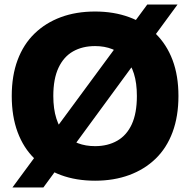

<svg xmlns="http://www.w3.org/2000/svg" viewBox="-20 -790 842 850"><path d="M401 10Q317 10 249.5 -15Q182 -40 133 -87.5Q84 -135 58 -205Q32 -275 32 -365Q32 -455 58 -524.5Q84 -594 133 -641.5Q182 -689 249.5 -714Q317 -739 401 -739Q484 -739 552 -714Q620 -689 669 -641Q718 -593 744 -524Q770 -455 770 -365Q770 -275 744 -205Q718 -135 669 -87.5Q620 -40 552 -15Q484 10 401 10ZM401 -143Q457 -143 499 -167Q541 -191 563.5 -240Q586 -289 586 -365Q586 -422 573 -463.5Q560 -505 535.5 -532Q511 -559 477 -572.5Q443 -586 401 -586Q345 -586 303.5 -562.5Q262 -539 239 -490Q216 -441 216 -365Q216 -308 229.5 -265.5Q243 -223 267 -196Q291 -169 325 -156Q359 -143 401 -143ZM35 40 632 -770H766L172 40Z"/></svg>

Font: Mona Sans ExtraLight ExtraBold
Style: Regular
Weight: 800
Version: Version 2.000